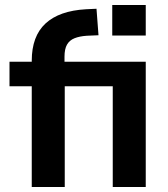

<svg xmlns="http://www.w3.org/2000/svg" viewBox="-20 -748 671 768"><path d="M107 0V-403H18V-501H136L107 -472V-505Q107 -603 162 -654Q217 -705 324 -711L366 -713L374 -607L327 -605Q298 -603 278 -595Q258 -587 248 -569.5Q238 -552 238 -521V-476L198 -501H563V0H431V-403H239V0ZM429 -606V-728H563V-606Z"/></svg>

Font: Nunito Sans 7pt SemiCondensed
Style: Bold
Weight: 700
Width: 4
Designer: Vernon Adams
Foundry: Vernon Adams
Version: Version 3.101;gftools[0.9.27]